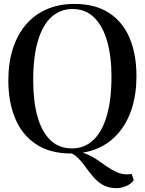

<svg xmlns="http://www.w3.org/2000/svg" viewBox="-20 -772 739 980"><path d="M576.5 188.5Q534 188.5 505 171.8Q476 155 454.8 129.5Q433.5 104 414.2 77Q395 50 372.5 29Q350 8 317.5 1.5L343.5 -3Q383.5 -1 415.5 11.8Q447.5 24.5 473.8 42.2Q500 60 524.5 77.2Q549 94.5 574.8 106.2Q600.5 118 630.5 118Q638 118 643.2 117.2Q648.5 116.5 652 116L663 147.5Q647.5 169 621.5 178.8Q595.5 188.5 576.5 188.5ZM343 11.5Q235 11.5 163.8 -36Q92.5 -83.5 57.5 -167.5Q22.5 -251.5 22.5 -361Q22.5 -452.5 46 -524.8Q69.5 -597 113.5 -647.8Q157.5 -698.5 219.8 -725.2Q282 -752 359 -752Q466 -752 536.5 -706.2Q607 -660.5 641.8 -577.5Q676.5 -494.5 676.5 -383.5Q676.5 -292.5 653.2 -219.5Q630 -146.5 586.2 -94.8Q542.5 -43 481 -15.8Q419.5 11.5 343 11.5ZM348 -14.5Q410 -14.5 455 -55.8Q500 -97 524.5 -179Q549 -261 549 -383.5Q549 -483.5 527 -561Q505 -638.5 461 -682.2Q417 -726 350.5 -726Q288.5 -726 243.5 -686Q198.5 -646 174 -565Q149.5 -484 149.5 -361Q149.5 -254.5 171.5 -176.5Q193.5 -98.5 237.5 -56.5Q281.5 -14.5 348 -14.5Z"/></svg>

Font: Merriweather 144pt Medium
Style: Regular
Weight: 500
Version: Version 2.100